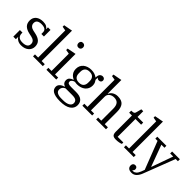

<svg xmlns="http://www.w3.org/2000/svg" viewBox="134 -1869 3189 3189"><g transform="rotate(45 1729.0 -274.0)"><path d="M252 12Q205 12 170 -7.5Q135 -27 124 -51H120V0H60V-155H120V-134Q120 -91 147 -64Q174 -37 236 -37Q293 -37 324.5 -57.5Q356 -78 356 -123Q356 -193 271 -212L211 -225Q137 -241 99.5 -279Q62 -317 62 -383Q62 -451 109 -489.5Q156 -528 235 -528Q283 -528 313.5 -513Q344 -498 354 -474H358V-516H418V-361H358V-399Q358 -479 246 -479Q195 -479 166.5 -459.5Q138 -440 138 -398Q138 -363 161 -339.5Q184 -316 224 -307L280 -295Q357 -279 395.5 -242Q434 -205 434 -139Q434 -107 421.5 -79.5Q409 -52 385.5 -31.5Q362 -11 328.5 0.5Q295 12 252 12Z M523 -46H597V-683L523 -696V-731L679 -760V-46H753V0H523Z M953 -635Q927 -635 913.5 -650.5Q900 -666 900 -688V-693Q900 -715 913.5 -730.5Q927 -746 953 -746Q979 -746 993 -730.5Q1007 -715 1007 -693V-688Q1007 -666 993 -650.5Q979 -635 953 -635ZM838 -46H912V-451L838 -464V-498L994 -528V-46H1068V0H838Z M1365 212Q1305 212 1263 203Q1221 194 1195 178Q1169 162 1157.5 139Q1146 116 1146 88Q1146 68 1155 51Q1164 34 1179 21Q1194 8 1213 -1.5Q1232 -11 1252 -16V-20Q1189 -42 1189 -105Q1189 -145 1214.5 -168Q1240 -191 1274 -200V-205Q1227 -225 1199.5 -264Q1172 -303 1172 -358Q1172 -397 1186.5 -428.5Q1201 -460 1227.5 -482Q1254 -504 1290 -516Q1326 -528 1369 -528Q1416 -528 1449.5 -515.5Q1483 -503 1506 -485Q1507 -543 1528.5 -564Q1550 -585 1579 -585Q1601 -585 1615.5 -572Q1630 -559 1630 -537Q1630 -516 1616.5 -502.5Q1603 -489 1579 -489Q1551 -489 1536 -509H1533V-459Q1544 -444 1556 -420Q1568 -396 1568 -358Q1568 -319 1553 -287Q1538 -255 1511.5 -233Q1485 -211 1448.5 -199Q1412 -187 1369 -187Q1341 -187 1316 -193Q1290 -188 1269 -171.5Q1248 -155 1248 -132Q1248 -107 1267 -97Q1286 -87 1331 -87H1449Q1537 -87 1579.5 -51.5Q1622 -16 1622 50Q1622 124 1557 168Q1492 212 1365 212ZM1370 -230Q1425 -230 1452.5 -259Q1480 -288 1480 -338V-377Q1480 -427 1452.5 -456Q1425 -485 1370 -485Q1315 -485 1287.5 -456Q1260 -427 1260 -377V-338Q1260 -288 1287.5 -259Q1315 -230 1370 -230ZM1219 83Q1219 123 1253.5 143Q1288 163 1346 163H1393Q1468 163 1510.5 138Q1553 113 1553 71Q1553 33 1527 13.5Q1501 -6 1436 -6H1280Q1248 8 1233.5 31Q1219 54 1219 83Z M1682 -46H1756V-683L1682 -696V-731L1838 -760V-439H1842Q1848 -454 1860 -470Q1872 -486 1890.5 -499Q1909 -512 1933.5 -520Q1958 -528 1989 -528Q2082 -528 2122 -479.5Q2162 -431 2162 -334V-46H2236V0H2006V-46H2080V-327Q2080 -400 2051 -435.5Q2022 -471 1959 -471Q1937 -471 1915.5 -465Q1894 -459 1876.5 -446Q1859 -433 1848.5 -414Q1838 -395 1838 -369V-46H1912V0H1682Z M2473 6Q2420 6 2400 -15.5Q2380 -37 2380 -89V-467H2314V-516H2323Q2344 -516 2356.5 -519Q2369 -522 2376.5 -527.5Q2384 -533 2387.5 -541.5Q2391 -550 2394 -561L2417 -650H2462V-516H2595V-467H2462V-49H2595V-16Q2586 -11 2572.5 -7Q2559 -3 2542.5 0Q2526 3 2508 4.5Q2490 6 2473 6Z M2659 -46H2733V-683L2659 -696V-731L2815 -760V-46H2889V0H2659Z M3047 212Q2996 212 2973 190.5Q2950 169 2950 134Q2950 108 2964 92Q2978 76 3004 76Q3027 76 3039.5 89.5Q3052 103 3052 126Q3052 143 3043.5 153.5Q3035 164 3025 167V170Q3036 174 3051 174Q3077 174 3102 151.5Q3127 129 3147 78L3168 21L2978 -470H2926V-516H3140V-470H3068L3207 -92H3211L3346 -470H3274V-516H3456V-470H3404L3190 86Q3169 141 3133.5 176.5Q3098 212 3047 212Z"/></g></svg>

Font: IBM Plex Serif
Style: Regular
Weight: 400
Designer: Mike Abbink, Paul van der Laan, Pieter van Rosmalen
Foundry: Bold Monday
Version: Version 3.001